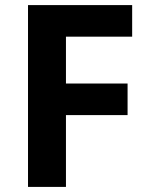

<svg xmlns="http://www.w3.org/2000/svg" viewBox="-20 -734 589 754"><path d="M239 0H90V-714H499V-590H239V-406H481V-282H239Z"/></svg>

Font: Noto IKEA Arabic
Style: Bold
Weight: 700
Designer: Monotype Design Team
Foundry: Monotype Imaging Inc.
Version: Version 1.200